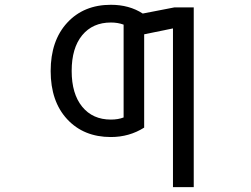

<svg xmlns="http://www.w3.org/2000/svg" viewBox="-20 -555 1040 794"><path d="M438.5 -60.5Q468.8 -60.5 491.2 -69.3V-453.1Q467.8 -461.9 438.5 -461.9Q363.3 -461.9 319.8 -409.2Q276.4 -356.4 276.4 -261.7Q276.4 -167 319.8 -113.8Q363.3 -60.5 438.5 -60.5ZM701.2 -524.4H781.2V218.8H695.3V-437.5L576.2 -413.1V-27.3Q514.6 11.7 438.5 11.7Q326.2 11.7 257.8 -62Q189.5 -135.7 189.5 -261.2Q189.5 -386.7 257.8 -460.9Q326.2 -535.2 438.5 -535.2Q514.6 -535.2 570.3 -499Z"/></svg>

Font: GenEi Gothic M Regular
Style: Regular
Weight: 400
Designer: o_tamon (Modified); [Source Han Sans]
Ryoko NISHIZUKA  (kana & ideographs); Paul D. Hunt (Latin, Greek & Cyrillic); Wenl
Version: Version 1.1a;Original Version 1.004